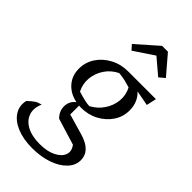

<svg xmlns="http://www.w3.org/2000/svg" viewBox="-307 -795 1073 1073"><g transform="rotate(45 229.5 -259.0)"><path d="M217 -153Q209 -153 201 -154V-84L325 -48Q424 -19 424 55Q424 96 392.5 129Q361 162 306.5 181Q252 200 184 200Q113 200 61.5 178.5Q10 157 -13.5 119.5Q-37 82 -26 36Q-2 14 12.5 4.5Q27 -5 49 -10Q29 37 42 74Q55 111 95 132.5Q135 154 198 154Q255 154 293.5 135Q332 116 343.5 86.5Q355 57 331 25L174 -23Q144 -53 144 -91Q144 -132 177 -157Q121 -168 87.5 -206Q54 -244 54 -299Q54 -350 81.5 -391.5Q109 -433 156 -458Q203 -483 260 -483H479L466 -424L376 -441Q420 -400 420 -334Q420 -284 392.5 -243Q365 -202 319 -177.5Q273 -153 217 -153ZM243 -192Q285 -214 311 -252.5Q337 -291 341.5 -335.5Q346 -380 325 -421Q303 -428 280 -433.5Q257 -439 231 -441Q188 -420 162.5 -382Q137 -344 132.5 -299.5Q128 -255 149 -213Q181 -203 203 -198Q225 -193 243 -192ZM339 -718 435 -606 402 -578 309 -657 191 -578 166 -606 293 -718Z"/></g></svg>

Font: Piazzolla
Style: Italic
Weight: 400
Italic angle: -11.3°
Designer: Juan Pablo del Peral
Foundry: Huerta Tipografica
Version: Version 1.330